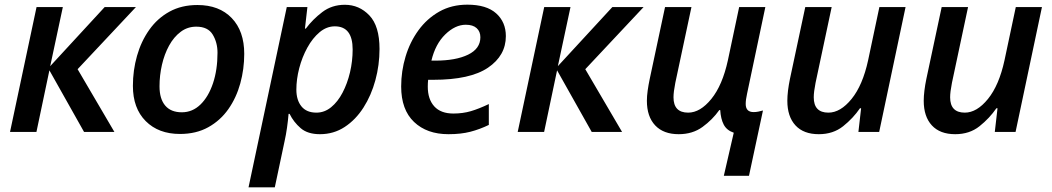

<svg xmlns="http://www.w3.org/2000/svg" viewBox="-20 -571 4554 831"><path d="M23.4 0 138.2 -540.5H252L197.3 -284.7L433.1 -540.5H568.4L315.9 -271.5L475.1 0H343.8L193.8 -266.6L137.7 0Z M758.8 8.8Q666 8.8 610.6 -46.9Q555.2 -102.5 555.2 -199.2Q555.2 -266.6 573 -329.3Q590.8 -392.1 626 -441.9Q661.1 -491.7 713.4 -520.5Q765.6 -549.3 834.5 -549.3Q928.7 -549.3 982.9 -492.9Q1037.1 -436.5 1037.1 -337.9Q1037.1 -272 1020 -210Q1002.9 -147.9 968.3 -98.6Q933.6 -49.3 881.3 -20.3Q829.1 8.8 758.8 8.8ZM767.1 -85Q813 -85 847.7 -118.7Q882.3 -152.3 901.9 -210.7Q921.4 -269 921.4 -342.8Q921.4 -387.2 900.6 -421.4Q879.9 -455.6 829.6 -455.6Q791.5 -455.6 762 -433.3Q732.4 -411.1 711.9 -373.8Q691.4 -336.4 680.9 -290.5Q670.4 -244.6 670.4 -197.3Q670.4 -143.1 695.1 -114Q719.7 -85 767.1 -85Z M1055.7 239.7 1221.2 -540.5H1310.5L1299.8 -447.3H1303.7Q1333.5 -487.3 1375 -518.8Q1416.5 -550.3 1472.7 -550.3Q1534.7 -550.3 1578.6 -504.4Q1622.6 -458.5 1622.6 -358.9Q1622.6 -289.6 1604.7 -223.9Q1586.9 -158.2 1553.2 -105.5Q1519.5 -52.7 1471.9 -21.5Q1424.3 9.8 1364.7 9.8Q1311.5 9.8 1281.2 -16.4Q1251 -42.5 1233.4 -78.1H1229Q1226.6 -49.3 1222.2 -18.1Q1217.8 13.2 1211.4 41.5L1169.4 239.7ZM1349.6 -83.5Q1384.3 -83.5 1413.1 -106.9Q1441.9 -130.4 1462.6 -169.9Q1483.4 -209.5 1494.9 -258.1Q1506.3 -306.6 1506.3 -356.9Q1506.3 -457 1429.2 -457Q1393.6 -457 1363.3 -431.6Q1333 -406.2 1310.3 -365Q1287.6 -323.7 1275.1 -275.9Q1262.7 -228 1262.7 -183.1Q1262.7 -137.7 1284.7 -110.6Q1306.6 -83.5 1349.6 -83.5Z M1920.9 9.8Q1827.6 9.8 1772 -43.2Q1716.3 -96.2 1716.3 -196.8Q1716.3 -263.2 1735.4 -326.4Q1754.4 -389.6 1791.3 -440.2Q1828.1 -490.7 1881.3 -520.8Q1934.6 -550.8 2002.9 -550.8Q2085.4 -550.8 2127.4 -513.2Q2169.4 -475.6 2169.4 -414.6Q2169.4 -330.6 2092.3 -278.1Q2015.1 -225.6 1855 -225.6H1833Q1831.5 -211.9 1831.5 -195.8Q1831.5 -141.6 1859.6 -110.6Q1887.7 -79.6 1942.4 -79.6Q1982.9 -79.6 2017.8 -89.8Q2052.7 -100.1 2095.7 -120.6V-30.3Q2056.2 -11.2 2015.6 -0.7Q1975.1 9.8 1920.9 9.8ZM1847.2 -308.6H1863.8Q1953.1 -308.6 2006.1 -334.5Q2059.1 -360.4 2059.1 -409.7Q2059.1 -434.6 2043 -449.2Q2026.9 -463.9 1996.1 -463.9Q1950.2 -463.9 1907.2 -422.1Q1864.3 -380.4 1847.2 -308.6Z M2220.7 0 2335.4 -540.5H2449.2L2394.5 -284.7L2630.4 -540.5H2765.6L2513.2 -271.5L2672.4 0H2541L2391.1 -266.6L2335 0Z M3112.8 189.9 3155.8 3.4Q3125.5 -6.8 3112.5 -31.5Q3099.6 -56.2 3097.2 -94.7H3093.3Q3063.5 -52.7 3020.5 -21.5Q2977.5 9.8 2917.5 9.8Q2851.6 9.8 2815.7 -28.3Q2779.8 -66.4 2779.8 -134.8Q2779.8 -154.8 2783.2 -179Q2786.6 -203.1 2792 -229L2858.4 -540.5H2972.7L2902.8 -212.4Q2895 -172.9 2895 -149.9Q2895 -83.5 2958.5 -83.5Q3010.7 -83.5 3058.8 -142.8Q3106.9 -202.1 3130.4 -310.1L3179.2 -540.5H3292.5L3213.4 -165.5Q3207.5 -139.2 3207.5 -121.1Q3207.5 -85.9 3241.7 -85.9Q3252 -85.9 3262 -87.9Q3272 -89.8 3282.2 -92.8L3221.7 189.9Z M3523.9 9.8Q3458 9.8 3422.9 -28.3Q3387.7 -66.4 3387.7 -134.8Q3387.7 -154.8 3390.6 -179Q3393.6 -203.1 3398.9 -229L3465.3 -540.5H3579.6L3509.8 -212.4Q3502 -172.9 3502 -149.9Q3502 -83.5 3565.4 -83.5Q3617.7 -83.5 3665.8 -142.8Q3713.9 -202.1 3737.3 -310.1L3786.1 -540.5H3899.4L3785.2 0H3695.3L3707 -102.5H3702.1Q3672.4 -59.1 3629.2 -24.7Q3585.9 9.8 3523.9 9.8Z M4114.3 9.8Q4048.3 9.8 4013.2 -28.3Q3978 -66.4 3978 -134.8Q3978 -154.8 3981 -179Q3983.9 -203.1 3989.3 -229L4055.7 -540.5H4169.9L4100.1 -212.4Q4092.3 -172.9 4092.3 -149.9Q4092.3 -83.5 4155.8 -83.5Q4208 -83.5 4256.1 -142.8Q4304.2 -202.1 4327.6 -310.1L4376.5 -540.5H4489.7L4375.5 0H4285.6L4297.4 -102.5H4292.5Q4262.7 -59.1 4219.5 -24.7Q4176.3 9.8 4114.3 9.8Z"/></svg>

Font: Open Sans SemiBold
Style: Italic
Weight: 600
Italic angle: -12°
Designer: Monotype Design Team
Foundry: Monotype Imaging Inc.
Version: Version 3.003; ttfautohint (v1.8.4)